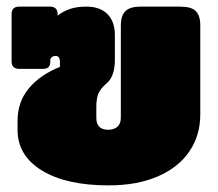

<svg xmlns="http://www.w3.org/2000/svg" viewBox="-20 -545 660 580"><path d="M33 -153V-180Q33 -237 67 -278Q101 -319 161 -343V-358Q161 -376 148 -376Q136 -376 132 -366V-359Q132 -337 111 -337H38Q15 -337 15 -360V-502Q15 -525 38 -525H131Q154 -525 154 -502V-498Q171 -511 191.5 -518Q212 -525 241 -525Q282 -525 304.5 -502.5Q327 -480 327 -439V-364Q327 -315 303 -294Q284 -278 277.5 -263Q271 -248 271 -223V-189Q271 -153 307 -153Q324 -153 334.5 -162Q345 -171 345 -189V-468Q345 -497 358.5 -511Q372 -525 405 -525H524Q558 -525 571.5 -511.5Q585 -498 585 -468V-199Q585 -136 552 -87.5Q519 -39 456.5 -12Q394 15 308 15Q180 15 106.5 -30Q33 -75 33 -153Z"/></svg>

Font: Mitr
Style: Bold
Weight: 700
Designer: Thanarat Vachiruckul
Foundry: Cadson Demak
Version: Version 1.003